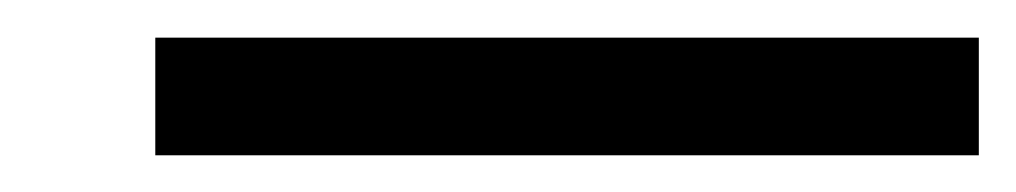

<svg xmlns="http://www.w3.org/2000/svg" viewBox="-20 -20 540 102"><path d="M500 62.5V0H62.5V62.5Z"/></svg>

Font: Unifont
Style: Regular
Weight: 500
Version: Version 13.0.05